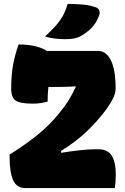

<svg xmlns="http://www.w3.org/2000/svg" viewBox="-20 -960 640 980"><path d="M223 -441Q207 -437 188.5 -434Q170 -431 147 -431Q82 -431 59.5 -447Q37 -463 37 -509Q37 -574 46.5 -627.5Q56 -681 75 -733Q123 -733 160.5 -724Q198 -715 219 -700H481Q523 -700 546.5 -651Q570 -602 570 -514V-505Q570 -481 552 -448Q534 -415 503.5 -377Q473 -339 435 -301Q404 -270 367 -241.5Q330 -213 292 -190V-180Q342 -188 387 -193Q432 -198 459 -198H483Q530 -198 550.5 -165Q571 -132 571 -70Q571 -30 566 0H109Q66 0 47.5 -39.5Q29 -79 29 -160V-171Q115 -225 177 -276Q239 -327 286 -387Q333 -443 367 -517V-519Q314 -516 253 -516H227Q225 -498 224 -479Q223 -460 223 -441ZM325 -940Q362 -940 399.5 -937Q437 -934 468 -923Q483 -918 487 -906Q491 -894 486 -881Q470 -840 447 -817Q424 -794 389 -774Q364 -760 313 -760Q291 -760 262.5 -763Q234 -766 210 -774Q240 -802 262 -826Q284 -850 299.5 -877Q315 -904 325 -940Z"/></svg>

Font: Recursive Sn Csl St Blk
Style: Regular
Weight: 900
Version: Version 1.079;hotconv 1.0.112;makeotfexe 2.5.65598; ttfautoh